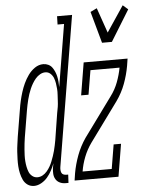

<svg xmlns="http://www.w3.org/2000/svg" viewBox="-71 -802 657 854"><g transform="rotate(-5 257.5 -375.0)"><path d="M47 8Q30 8 17.5 -1Q5 -10 -1.5 -24Q-8 -38 -11.5 -53.5Q-15 -69 -16 -85Q-17 -101 -16.5 -117Q-16 -133 -15 -149.5Q-14 -166 -11.5 -182.5Q-9 -199 -7 -215L13 -335Q16 -355 20.5 -374.5Q25 -394 31 -413Q37 -432 45.5 -450.5Q54 -469 66.5 -486.5Q79 -504 96.5 -516Q114 -528 134 -528Q146 -528 156.5 -523Q167 -518 173.5 -509Q180 -500 184.5 -489.5Q189 -479 191.5 -467.5Q194 -456 195 -444Q196 -432 196 -420L242 -698H213L214 -735H281L170 -65Q169 -58 169.5 -51.5Q170 -45 172.5 -39.5Q175 -34 181 -31.5Q187 -29 194 -29H202L200 8H187Q173 8 161.5 2.5Q150 -3 143.5 -13.5Q137 -24 136 -37.5Q135 -51 137 -65L141 -85Q135 -69 126.5 -53Q118 -37 106.5 -23.5Q95 -10 79 -1Q63 8 47 8ZM65 -29Q77 -29 88 -35Q99 -41 107.5 -51Q116 -61 122 -71.5Q128 -82 132.5 -93.5Q137 -105 141 -116.5Q145 -128 148 -139.5Q151 -151 153.5 -163Q156 -175 158 -186L177 -306Q180 -320 182 -333Q184 -346 184.5 -359.5Q185 -373 186 -386.5Q187 -400 186 -413Q185 -426 183 -438.5Q181 -451 176.5 -462.5Q172 -474 162.5 -482.5Q153 -491 140 -491Q128 -491 116.5 -484.5Q105 -478 96.5 -468Q88 -458 81.5 -447Q75 -436 70 -424.5Q65 -413 61 -401Q57 -389 54 -377Q51 -365 48.5 -353Q46 -341 44 -329L24 -209Q22 -196 20.5 -183Q19 -170 18 -157Q17 -144 16.5 -131Q16 -118 17 -105Q18 -92 20.5 -79.5Q23 -67 27.5 -56Q32 -45 42 -37Q52 -29 65 -29ZM403 -600 364 -741 393 -755 432 -643 509 -758 532 -738 447 -600ZM228 0 233 -33Q240 -72 254.5 -111Q269 -150 293 -185L420 -359Q441 -387 453 -419Q465 -451 471 -483H341L323 -375H290L314 -520H510L505 -488Q498 -448 483.5 -409Q469 -370 444 -335L317 -161Q297 -133 284.5 -101Q272 -69 267 -37H397L415 -145H448L424 0Z"/></g></svg>

Font: Iosevka Curly Slab Extralight
Style: Italic
Weight: 200
Italic angle: -9°
Monospace: yes
Designer: Belleve Invis
Foundry: Belleve Invis
Version: Version 22.1.2; ttfautohint (v1.8.4)